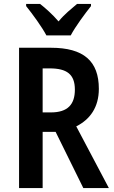

<svg xmlns="http://www.w3.org/2000/svg" viewBox="-20 -957 581 977"><path d="M216 -777H340C363 -821 412 -887 443 -926V-937H372C342 -911 310 -887 278 -848C247 -884 211 -916 184 -937H113V-926C146 -885 194 -819 216 -777ZM239 -714H77V0H197V-286H263L404 0H534L368 -314C438 -349 483 -411 483 -505C483 -646 406 -714 239 -714ZM233 -609C320 -609 361 -579 361 -501C361 -426 325 -385 239 -385H197V-609Z"/></svg>

Font: Noto Sans Gujarati UI Condensed SemiBold
Style: Regular
Weight: 600
Width: 3
Designer: Jelle Bosma - Monotype Design Team, Universal Thirst
Foundry: Monotype Imaging Inc.
Version: Version 2.106